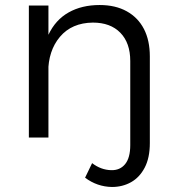

<svg xmlns="http://www.w3.org/2000/svg" viewBox="-20 -548 696 765"><path d="M499 -305Q499 -377 459.5 -417.5Q420 -458 350 -458Q266 -457 219 -401.5Q172 -346 172 -258H145Q145 -350 173 -409.5Q201 -469 253.5 -498.5Q306 -528 377 -528Q440 -528 485 -503Q530 -478 553.5 -432.5Q577 -387 577 -323V22Q577 81 556.5 120Q536 159 502 178Q468 197 426 197Q367 196 319 160L347 102Q382 129 423 130Q458 131 478.5 106Q499 81 499 30ZM95 -526H173V0H95Z"/></svg>

Font: Alexandria Light
Style: Regular
Weight: 300
Designer: Mohamed Gaber
Foundry: Kief Type Foundry
Version: Version 5.100